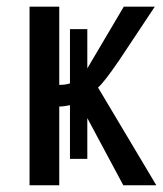

<svg xmlns="http://www.w3.org/2000/svg" viewBox="-20 -548 482 568"><path d="M187 -236.8Q168.9 -232.9 155.3 -232.9V0H67.4V-528.3H155.3V-296.9Q174.8 -296.9 187 -301.3V-461.9H238.3V-345.7L346.2 -528.3H438L332.5 -369.6Q287.1 -303.2 270 -289.1L442.4 0H344.7L238.3 -198.7V-78.1H187Z"/></svg>

Font: Liberation Sans
Style: Regular
Weight: 400
Designer: Steve Matteson
Foundry: Ascender Corporation
Version: Version 2.00.1